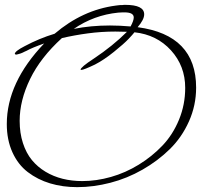

<svg xmlns="http://www.w3.org/2000/svg" viewBox="-20 -704 836 791"><path d="M496 -684Q574 -684 574 -645Q574 -623 547 -592Q788 -560 788 -343Q788 -270 758.5 -204Q729 -138 679.5 -89.5Q630 -41 567 -5Q504 31 434.5 49Q365 67 298 67Q238 67 186.5 51.5Q135 36 94.5 5Q54 -26 31 -77Q8 -128 8 -193Q8 -364 162 -525Q111 -507 90 -495Q85 -493 81 -491Q77 -489 73 -487Q69 -485 65.5 -484Q62 -483 59 -482Q56 -481 53.5 -480.5Q51 -480 49.5 -479.5Q48 -479 46 -479Q42 -480 41 -482Q41 -493 82 -514Q142 -546 205 -565Q320 -663 457 -681Q459 -681 461 -681.5Q463 -682 465 -682Q467 -682 469.5 -682.5Q472 -683 474 -683Q476 -683 478 -683Q480 -683 482.5 -683Q485 -683 487 -683.5Q489 -684 491.5 -684Q494 -684 496 -684ZM518 -595Q531 -619 531 -632Q531 -653 493 -653Q489 -653 485 -653Q481 -653 476.5 -652.5Q472 -652 467 -652Q367 -642 284 -585Q354 -599 433 -599Q453 -599 474.5 -598Q496 -597 518 -595ZM61 -206Q61 -156 74.5 -114.5Q88 -73 111.5 -44.5Q135 -16 167.5 3.5Q200 23 238 32.5Q276 42 319 42Q377 42 437 25Q497 8 551.5 -25.5Q606 -59 649 -104Q692 -149 717.5 -211Q743 -273 743 -342Q743 -432 684.5 -496.5Q626 -561 534 -571Q527 -562 509 -543Q491 -524 449.5 -490.5Q408 -457 371 -438Q325 -416 315 -416Q312 -416 312 -417Q312 -427 367 -463Q445 -515 503 -573Q480 -574 455 -574Q398 -574 342 -566.5Q286 -559 235 -547Q147 -467 104 -378.5Q61 -290 61 -206Z"/></svg>

Font: Bilbo Swash Caps
Style: Regular
Weight: 400
Designer: Robert E. Leuschke
Foundry: Robert E. Leuschke
Version: Version 1.002